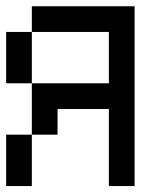

<svg xmlns="http://www.w3.org/2000/svg" viewBox="-20 -687 540 623"><path d="M0 -83.3V-250H83.3V-83.3ZM0 -416.7V-583.3H83.3V-416.7ZM83.3 -416.7H333.3V-583.3H83.3V-666.7H416.7V-83.3H333.3V-333.3H166.7V-250H83.3Z"/></svg>

Font: GalmuriMono11 Regular
Style: Regular
Weight: 400
Designer: Lee Minseo (quiple)
Version: Version 2.399;hotconv 1.1.1;makeotfexe 2.6.0 DEVELOPMENT